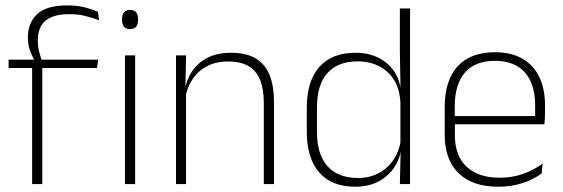

<svg xmlns="http://www.w3.org/2000/svg" viewBox="-20 -696 2130 726"><path d="M234 -675.5Q270.5 -675.5 298 -668.8Q325.5 -662 350.5 -651.5L354.5 -619.5Q327.5 -629.5 301.2 -636Q275 -642.5 242 -642.5Q199 -642.5 172.8 -630.5Q146.5 -618.5 134.8 -597Q123 -575.5 123 -544.5V-542Q123 -520 128 -500.8Q133 -481.5 138.5 -466L110 -463.5V-469Q101.5 -483 93.5 -504.8Q85.5 -526.5 85.5 -552V-554.5Q85.5 -610 120.8 -642.8Q156 -675.5 234 -675.5ZM101.5 0V-455H140V0ZM12.5 -439V-470.5H116.5H131H351L347 -439ZM452.5 0V-486.5H491V0ZM472 -586Q457 -586 449.2 -594.8Q441.5 -603.5 441.5 -620.5V-624.5Q441.5 -641 449.2 -649.8Q457 -658.5 472 -658.5Q487 -658.5 494.5 -649.8Q502 -641 502 -624.5V-620.5Q502 -603.5 494.5 -594.8Q487 -586 472 -586Z M977.5 0V-308Q977.5 -356.5 964.5 -391.2Q951.5 -426 921.8 -444.8Q892 -463.5 842.5 -463.5Q796.5 -463.5 762.5 -445.5Q728.5 -427.5 707.8 -396Q687 -364.5 680 -324L669.5 -355H679Q684.5 -393.5 705.5 -425.5Q726.5 -457.5 763.5 -477Q800.5 -496.5 853 -496.5Q912.5 -496.5 948.2 -474.2Q984 -452 1000 -410.8Q1016 -369.5 1016 -311.5V0ZM645.5 0V-486.5H683.5L681 -362.5L683.5 -361V0Z M1323 10Q1234.5 10 1187.2 -43.8Q1140 -97.5 1140 -199V-287.5Q1140 -389.5 1187.5 -443Q1235 -496.5 1325 -496.5Q1373.5 -496.5 1411.2 -477.5Q1449 -458.5 1471.5 -424.5Q1494 -390.5 1496.5 -344.5H1509L1494 -309.5Q1491 -361 1469 -395.2Q1447 -429.5 1411.5 -446.8Q1376 -464 1332.5 -464Q1258 -464 1218.2 -419.8Q1178.5 -375.5 1178.5 -290V-197.5Q1178.5 -112.5 1218.2 -67.8Q1258 -23 1333.5 -23Q1377 -23 1411 -40.8Q1445 -58.5 1467 -90.5Q1489 -122.5 1495.5 -164.5L1508 -133H1497Q1491.5 -93.5 1469.5 -61.2Q1447.5 -29 1410.8 -9.5Q1374 10 1323 10ZM1492 0 1495 -126.5 1494 -140V-347L1494.5 -359L1492 -497.5V-664H1530.5V0Z M1864.5 10Q1766.5 10 1714 -41.2Q1661.5 -92.5 1661.5 -186.5V-290.5Q1661.5 -391.5 1710.2 -445Q1759 -498.5 1851.5 -498.5Q1913 -498.5 1955.2 -474.2Q1997.5 -450 2019.2 -404.8Q2041 -359.5 2041 -295.5V-278Q2041 -265.5 2040.5 -253Q2040 -240.5 2038.5 -226H2003Q2003.5 -246 2003.5 -263.8Q2003.5 -281.5 2003.5 -296Q2003.5 -351 1986.2 -388.8Q1969 -426.5 1935 -446.2Q1901 -466 1851.5 -466Q1777 -466 1738.2 -421.8Q1699.5 -377.5 1699.5 -293V-245L1700 -239V-184Q1700 -146.5 1710.8 -117Q1721.5 -87.5 1743 -66.8Q1764.5 -46 1796 -35Q1827.5 -24 1869 -24Q1916 -24 1956.5 -38Q1997 -52 2032 -77.5L2028 -40Q1997.5 -17.5 1956 -3.8Q1914.5 10 1864.5 10ZM1681 -226V-257H2028.5V-226Z"/></svg>

Font: Anek Bangla
Style: Extra-light
Weight: 200
Designer: Sulekha Rajkumar (Bangla), Yesha Goshar (Latin)
Foundry: Ek Type
Version: Version 1.002;March 21, 2022;FontCreator 13.0.0.2683 64-bit